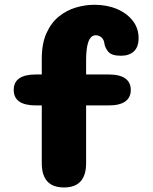

<svg xmlns="http://www.w3.org/2000/svg" viewBox="-20 -796 659 825"><path d="M134.5 -343Q39 -343 39 -409.5Q39 -476 134.5 -476H159.5V-543.5Q159.5 -609 179.8 -653.8Q200 -698.5 233.2 -725.2Q266.5 -752 306.5 -763.8Q346.5 -775.5 385.5 -775.5Q439 -775.5 482 -757.5Q525 -739.5 550.2 -707.2Q575.5 -675 575.5 -632Q575.5 -594 555.2 -575.2Q535 -556.5 500 -556.5Q459.5 -556.5 445.2 -573.8Q431 -591 428.5 -609.5Q426.5 -626 416 -635.2Q405.5 -644.5 391 -644.5Q378 -644.5 368.8 -633.2Q359.5 -622 354.8 -597.8Q350 -573.5 350 -534V-476H446.5Q494.5 -476 518.2 -459Q542 -442 542 -409.5Q542 -377 518.2 -360Q494.5 -343 446.5 -343H350V-95Q350 9.5 255 9.5Q159.5 9.5 159.5 -95V-343Z"/></svg>

Font: Sono Monospace ExtraBold
Style: Regular
Weight: 800
Version: Version 2.112